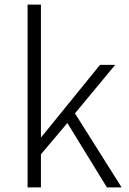

<svg xmlns="http://www.w3.org/2000/svg" viewBox="-20 -815 561 835"><path d="M158 -795V-219H160L415 -533H481L306 -322L509 0H445L273 -280L158 -144V0H100V-795Z"/></svg>

Font: Kinto Sans Light
Style: Regular
Weight: 300
Designer: Authors: Ryoko NISHIZUKA  (kana & ideographs); Paul D. Hunt (Latin, Greek & Cyrillic); Wenlong ZHANG  (bopomofo); Sandol
Foundry: Adobe Systems Incorporated, ookami Inc.
Version: Version 0.001